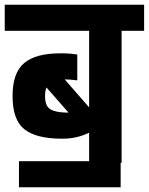

<svg xmlns="http://www.w3.org/2000/svg" viewBox="-30 -687 628 810"><path d="M578 -667V-557H483V0H479V103H50V-7H346V-127Q293 -102 237 -102H230Q123 -102 73 -141.5Q23 -181 23 -282Q23 -380 72 -421Q121 -462 224 -462H236Q251 -462 268 -460.5Q285 -459 296 -457V-348Q264 -352 246 -352H243L346 -234V-557H-10V-667ZM255 -212H259L166 -318Q160 -303 160 -282Q160 -241 181 -227Q202 -213 249 -212Z"/></svg>

Font: Biryani ExtraBold
Style: Regular
Weight: 800
Designer: Dan Reynolds and Mathieu Reguer
Foundry: Dan Reynolds and Mathieu Reguer
Version: Version 1.004; ttfautohint (v1.1) -l 5 -r 5 -G 72 -x 0 -D la